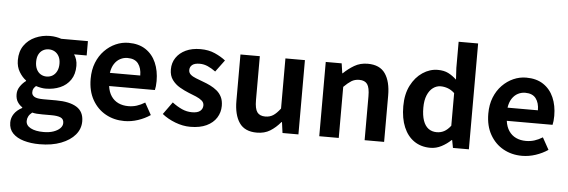

<svg xmlns="http://www.w3.org/2000/svg" viewBox="-59 -999 4269 1442"><g transform="rotate(5 2075.5 -277.5)"><path d="M276 243Q210 243 157 227.5Q104 212 73.5 180.5Q43 149 43 99Q43 64 63 34Q83 4 123 -17V-22Q101 -36 86.5 -59Q72 -82 72 -117Q72 -148 90.5 -175.5Q109 -203 134 -221V-225Q105 -246 82 -284Q59 -322 59 -372Q59 -438 90.5 -483Q122 -528 174 -551Q226 -574 284 -574Q309 -574 330.5 -570Q352 -566 370 -560H571V-452H476Q487 -437 494 -415Q501 -393 501 -367Q501 -304 472 -261.5Q443 -219 394 -198Q345 -177 284 -177Q269 -177 250 -180.5Q231 -184 212 -190Q201 -180 194.5 -169.5Q188 -159 188 -141Q188 -120 207.5 -108Q227 -96 276 -96H372Q473 -96 527 -62.5Q581 -29 581 44Q581 101 543.5 145.5Q506 190 437.5 216.5Q369 243 276 243ZM284 -268Q309 -268 329 -280Q349 -292 361 -315.5Q373 -339 373 -372Q373 -405 361 -427.5Q349 -450 329 -461.5Q309 -473 284 -473Q260 -473 240 -461.5Q220 -450 208.5 -427.5Q197 -405 197 -372Q197 -339 208.5 -315.5Q220 -292 240 -280Q260 -268 284 -268ZM298 149Q341 149 372.5 138Q404 127 422 109Q440 91 440 69Q440 39 416 28.5Q392 18 347 18H278Q253 18 235 16.5Q217 15 201 11Q182 26 173.5 42.5Q165 59 165 77Q165 111 201 130Q237 149 298 149Z M895 14Q817 14 754 -21Q691 -56 653.5 -122Q616 -188 616 -280Q616 -348 637.5 -402Q659 -456 696.5 -494.5Q734 -533 780.5 -553.5Q827 -574 877 -574Q954 -574 1006 -539.5Q1058 -505 1084.5 -444.5Q1111 -384 1111 -306Q1111 -286 1109 -267.5Q1107 -249 1104 -238H759Q765 -193 786 -162Q807 -131 840 -115.5Q873 -100 915 -100Q949 -100 979 -109.5Q1009 -119 1040 -138L1090 -48Q1049 -20 998 -3Q947 14 895 14ZM756 -337H985Q985 -393 959.5 -426.5Q934 -460 879 -460Q850 -460 824 -446.5Q798 -433 780 -405.5Q762 -378 756 -337Z M1392 14Q1336 14 1278.5 -8Q1221 -30 1179 -64L1246 -157Q1283 -129 1319.5 -112.5Q1356 -96 1396 -96Q1438 -96 1457.5 -112.5Q1477 -129 1477 -155Q1477 -176 1460 -190.5Q1443 -205 1416 -216.5Q1389 -228 1360 -239Q1325 -253 1290.5 -273Q1256 -293 1233 -324.5Q1210 -356 1210 -403Q1210 -453 1236 -491.5Q1262 -530 1308.5 -552Q1355 -574 1419 -574Q1480 -574 1527.5 -553Q1575 -532 1609 -505L1543 -416Q1513 -438 1483.5 -451Q1454 -464 1423 -464Q1384 -464 1366 -449Q1348 -434 1348 -410Q1348 -390 1363 -376.5Q1378 -363 1404 -353Q1430 -343 1459 -332Q1487 -322 1514.5 -308.5Q1542 -295 1565 -276Q1588 -257 1601.5 -229.5Q1615 -202 1615 -163Q1615 -114 1589.5 -73.5Q1564 -33 1514.5 -9.5Q1465 14 1392 14Z M1894 14Q1803 14 1762 -45.5Q1721 -105 1721 -211V-560H1867V-229Q1867 -164 1886 -138Q1905 -112 1947 -112Q1981 -112 2006.5 -128.5Q2032 -145 2060 -182V-560H2207V0H2087L2076 -81H2072Q2036 -38 1994 -12Q1952 14 1894 14Z M2364 0V-560H2484L2495 -486H2498Q2535 -522 2579 -548Q2623 -574 2680 -574Q2771 -574 2812 -514.5Q2853 -455 2853 -349V0H2706V-331Q2706 -396 2687.5 -422Q2669 -448 2627 -448Q2593 -448 2567.5 -432Q2542 -416 2511 -385V0Z M3202 14Q3132 14 3080.5 -21Q3029 -56 3001 -122Q2973 -188 2973 -280Q2973 -371 3006.5 -436.5Q3040 -502 3094 -538Q3148 -574 3208 -574Q3255 -574 3287.5 -557.5Q3320 -541 3350 -513L3345 -601V-798H3492V0H3372L3361 -58H3357Q3326 -28 3286 -7Q3246 14 3202 14ZM3240 -107Q3270 -107 3295.5 -120.5Q3321 -134 3345 -165V-411Q3320 -434 3293.5 -443.5Q3267 -453 3240 -453Q3209 -453 3182.5 -433.5Q3156 -414 3140 -376Q3124 -338 3124 -282Q3124 -224 3137.5 -185Q3151 -146 3177 -126.5Q3203 -107 3240 -107Z M3893 14Q3815 14 3752 -21Q3689 -56 3651.5 -122Q3614 -188 3614 -280Q3614 -348 3635.5 -402Q3657 -456 3694.5 -494.5Q3732 -533 3778.5 -553.5Q3825 -574 3875 -574Q3952 -574 4004 -539.5Q4056 -505 4082.5 -444.5Q4109 -384 4109 -306Q4109 -286 4107 -267.5Q4105 -249 4102 -238H3757Q3763 -193 3784 -162Q3805 -131 3838 -115.5Q3871 -100 3913 -100Q3947 -100 3977 -109.5Q4007 -119 4038 -138L4088 -48Q4047 -20 3996 -3Q3945 14 3893 14ZM3754 -337H3983Q3983 -393 3957.5 -426.5Q3932 -460 3877 -460Q3848 -460 3822 -446.5Q3796 -433 3778 -405.5Q3760 -378 3754 -337Z"/></g></svg>

Font: Noto Sans JP Thin
Style: Bold
Weight: 700
Version: Version 2.004-H2;hotconv 1.0.118;makeotfexe 2.5.65603